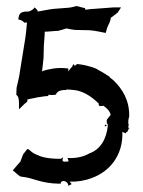

<svg xmlns="http://www.w3.org/2000/svg" viewBox="-20 -607 481 648"><path d="M23 -32C33 -25 41 -15 50 -11C95 -7 114 12 181 13H182C182 12 184 12 185 13C188 16 180 8 192 4L193 3C193 4 195 4 195 4C202 4 211 11 211 21H212C212 17 224 16 221 13C219 11 217 8 215 6C239 7 266 3 289 -6C349 -27 396 -82 393 -162C394 -161 402 -158 405 -157C406 -157 405 -161 406 -161C407 -161 410 -162 410 -162V-163L415 -173C414.4 -173.6 411 -181 415 -185C410.8 -189.2 413.7 -209.7 416 -212C418 -269 392 -307 365 -334C360 -338 355 -343 350 -346C351 -346 352 -347 351 -347C332 -360 321 -366 303 -376C282 -384 261 -389 240 -391C237.4 -388.4 230 -380.3 230 -390V-392C230 -392 226 -386 224 -385L225 -384C220 -378 213 -371 211 -365C211 -368 211 -373 210 -376C192 -378 177 -378 162 -376C148 -373 134 -372 122 -366C123 -380 126 -397 127 -412L128 -454C129 -469 131 -486 131 -500C146 -500 164 -503 179 -503V-504C188 -505 198 -510 205 -511C213 -509 224 -507 233 -506L281 -505C299 -504 320 -499 336 -496H337C339 -505 343 -519 349 -529C350 -533 355 -542 353 -546C357 -550 369 -557 375 -563H376L388 -581V-582H363L296 -577C287 -577 277 -575 268 -574C269 -575 267 -579 266 -580C257 -581 248 -585 240 -586V-587C232 -585 222 -582 212 -581L160 -577C142 -575 122 -570 107 -568C109 -572 99 -580 97 -582C97 -582 92 -574 82 -570C79 -568 74 -568 71 -568C50 -568 43 -561 42 -541C50 -541 56 -536 61 -532C62 -532 63 -530 63 -530H64L66 -531H71C70 -515 68 -498 66 -482L47 -364C45 -346 39 -326 36 -311L35 -287C37 -286 42 -280 42 -277C45 -267 44 -250 44 -239H45C53 -246 61 -256 71 -263L72 -264C72 -266 73 -269 72 -271C81 -274 94 -275 104 -278C119 -280 133 -283 144 -283C144 -283 142 -286 142 -287C151 -287 161 -285 169 -288C173 -303 196 -304 204 -303C204 -303 204 -304 203 -305C212 -305 222 -304 231 -303C268 -299 298 -272 313 -258C313 -251 313 -247 329 -250C341 -242 351 -232 354 -218L353 -219C350 -216 346 -209 342 -205C339 -201 340 -202 341 -189C341 -188 342 -188 342 -187C343 -189 344 -190 345 -191C345 -188 344 -186 344 -183C343 -184 341 -185 340 -185L342 -187C342 -186 343 -184 344 -183C339 -138 320 -103 281 -89C259 -76 230 -72 207 -74C209 -72 211 -67 211 -63V-62C199 -62 193 -59 191 -66C191 -69 192 -74 193 -75L192 -76C191 -74 187 -72 185 -71C142 -71 120 -77 106 -84C84 -92 82 -102 73 -104H72C67 -98 63 -92 58 -86L49 -62C39 -50 32 -42 23 -32ZM337 -186C332 -187 332 -176 339 -183C339 -184 340 -184 340 -185C339 -185 338 -186 337 -186ZM415 -173C415.7 -174.4 416.6 -175.3 417 -176C417 -173 416 -173 415 -173Z"/></svg>

Font: Charger Mayhem
Style: Regular
Weight: 400
Designer: Jasper
Foundry: Cannot Into Space Fonts
Version: Version 0.98